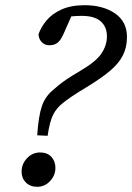

<svg xmlns="http://www.w3.org/2000/svg" viewBox="-20 -705 508 738"><path d="M123 -185Q128 -259 141 -297Q154 -335 185 -360Q195 -369 206 -378Q217 -387 236 -400Q255 -413 289 -433Q349 -468 370 -499.5Q391 -531 391 -565Q391 -602 367 -623Q343 -644 295 -644Q284 -644 273.5 -643.5Q263 -643 254 -642L223 -572Q213 -550 201 -540.5Q189 -531 169 -531Q152 -531 140.5 -543Q129 -555 128 -573Q137 -600 158.5 -626Q180 -652 216.5 -668.5Q253 -685 305 -685Q376 -685 422 -653.5Q468 -622 468 -563Q468 -523 452.5 -492.5Q437 -462 405 -434.5Q373 -407 321 -375Q273 -346 253.5 -332.5Q234 -319 223 -310Q198 -291 184.5 -264.5Q171 -238 163 -183ZM63 -45Q63 -75 84 -97Q105 -119 134 -119Q162 -119 177.5 -102Q193 -85 193 -60Q193 -31 172.5 -9Q152 13 123 13Q96 13 79.5 -3.5Q63 -20 63 -45Z"/></svg>

Font: Source Serif 4 SmText
Style: Italic
Weight: 400
Italic angle: -12°
Designer: Frank Grießhammer
Foundry: Adobe
Version: Version 4.005;hotconv 1.1.0;makeotfexe 2.6.0